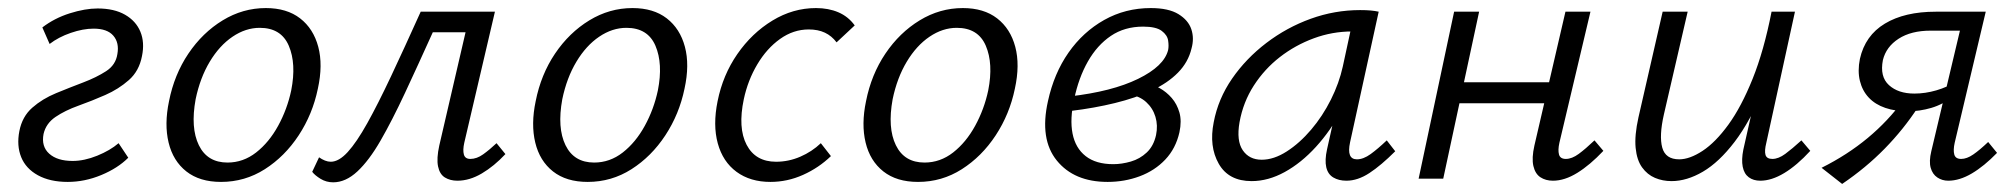

<svg xmlns="http://www.w3.org/2000/svg" viewBox="-20 -443 4999 476"><path d="M148 8Q104 8 74 -8.5Q44 -25 32.5 -53.5Q21 -82 28 -118Q35 -154 60 -176Q85 -198 119 -212Q153 -226 186 -238.5Q219 -251 243 -266.5Q267 -282 271 -309Q276 -337 261 -354.5Q246 -372 212 -372Q186 -372 155.5 -361.5Q125 -351 103 -334L85 -375Q115 -398 153 -410Q191 -422 222 -422Q263 -422 290 -406.5Q317 -391 328 -364.5Q339 -338 332 -304Q325 -267 299.5 -244.5Q274 -222 241 -207.5Q208 -193 174.5 -181Q141 -169 117.5 -153Q94 -137 88 -111Q82 -80 102 -62Q122 -44 160 -44Q189 -44 221 -57Q253 -70 274 -88L298 -52Q272 -26 231 -9Q190 8 148 8Z M528 8Q475 8 442 -18Q409 -44 398 -89.5Q387 -135 399 -192Q412 -258 447 -310Q482 -362 532 -392.5Q582 -423 639 -423Q691 -423 724 -397.5Q757 -372 769 -327Q781 -282 768 -223Q755 -160 720.5 -107.5Q686 -55 636.5 -23.5Q587 8 528 8ZM544 -40Q583 -40 615 -65Q647 -90 669.5 -131Q692 -172 702 -219Q715 -285 696 -329.5Q677 -374 624 -374Q589 -374 556.5 -352Q524 -330 500 -290Q476 -250 465 -197Q452 -126 473 -83Q494 -40 544 -40Z M806 9Q789 9 775 0.5Q761 -8 754 -17L771 -53Q778 -48 785.5 -45Q793 -42 800 -42Q820 -42 842 -66Q864 -90 890.5 -137.5Q917 -185 949.5 -254Q982 -323 1023 -414H1172L1161 -363H1053Q1016 -281 984 -212.5Q952 -144 923.5 -94.5Q895 -45 866 -18Q837 9 806 9ZM1114 5Q1096 5 1083 -3Q1070 -11 1066 -30.5Q1062 -50 1069 -82L1146 -414H1207L1131 -89Q1127 -71 1130 -60Q1133 -49 1146 -49Q1162 -49 1178 -60.5Q1194 -72 1211 -88L1233 -61Q1205 -31 1174.5 -13Q1144 5 1114 5Z M1437 8Q1384 8 1351 -18Q1318 -44 1307 -89.5Q1296 -135 1308 -192Q1321 -258 1356 -310Q1391 -362 1441 -392.5Q1491 -423 1548 -423Q1600 -423 1633 -397.5Q1666 -372 1678 -327Q1690 -282 1677 -223Q1664 -160 1629.5 -107.5Q1595 -55 1545.5 -23.5Q1496 8 1437 8ZM1453 -40Q1492 -40 1524 -65Q1556 -90 1578.5 -131Q1601 -172 1611 -219Q1624 -285 1605 -329.5Q1586 -374 1533 -374Q1498 -374 1465.5 -352Q1433 -330 1409 -290Q1385 -250 1374 -197Q1361 -126 1382 -83Q1403 -40 1453 -40Z M1890 8Q1840 8 1806 -17Q1772 -42 1759.5 -87.5Q1747 -133 1759 -192Q1772 -257 1808 -309Q1844 -361 1895 -392Q1946 -423 2003 -423Q2034 -423 2058.5 -412.5Q2083 -402 2099 -380L2054 -338Q2042 -354 2025 -362Q2008 -370 1985 -370Q1947 -370 1914 -346.5Q1881 -323 1857.5 -283.5Q1834 -244 1824 -197Q1809 -126 1831 -84Q1853 -42 1904 -42Q1935 -42 1964 -54.5Q1993 -67 2015 -88L2040 -56Q2010 -27 1971 -9.5Q1932 8 1890 8Z M2256 8Q2203 8 2170 -18Q2137 -44 2126 -89.5Q2115 -135 2127 -192Q2140 -258 2175 -310Q2210 -362 2260 -392.5Q2310 -423 2367 -423Q2419 -423 2452 -397.5Q2485 -372 2497 -327Q2509 -282 2496 -223Q2483 -160 2448.5 -107.5Q2414 -55 2364.5 -23.5Q2315 8 2256 8ZM2272 -40Q2311 -40 2343 -65Q2375 -90 2397.5 -131Q2420 -172 2430 -219Q2443 -285 2424 -329.5Q2405 -374 2352 -374Q2317 -374 2284.5 -352Q2252 -330 2228 -290Q2204 -250 2193 -197Q2180 -126 2201 -83Q2222 -40 2272 -40Z M2726 8Q2643 8 2600 -45Q2557 -98 2578 -192Q2593 -261 2629 -312.5Q2665 -364 2717.5 -393.5Q2770 -423 2833 -423Q2877 -423 2901.5 -408Q2926 -393 2933.5 -370.5Q2941 -348 2934 -323Q2926 -289 2900.5 -263Q2875 -237 2835 -218.5Q2795 -200 2744 -187.5Q2693 -175 2635 -168L2632 -204Q2737 -216 2801.5 -247.5Q2866 -279 2876 -319Q2878 -329 2876 -342.5Q2874 -356 2860 -366.5Q2846 -377 2814 -377Q2768 -377 2734 -354Q2700 -331 2677 -290.5Q2654 -250 2643 -197Q2632 -148 2639 -112Q2646 -76 2671.5 -56Q2697 -36 2740 -36Q2761 -36 2783.5 -42.5Q2806 -49 2823 -65Q2840 -81 2846 -108Q2851 -132 2844.5 -153.5Q2838 -175 2821.5 -190Q2805 -205 2779 -209L2823 -238Q2838 -234 2855 -224.5Q2872 -215 2885 -200Q2898 -185 2904 -164Q2910 -143 2904 -115Q2895 -75 2869 -47.5Q2843 -20 2805.5 -6Q2768 8 2726 8Z M3083 6Q3026 6 3001.5 -37Q2977 -80 2989 -140Q3000 -198 3034.5 -248Q3069 -298 3119.5 -336.5Q3170 -375 3229.5 -396.5Q3289 -418 3352 -418Q3367 -418 3378 -417Q3389 -416 3398 -414L3327 -90Q3318 -48 3344 -48Q3360 -48 3378 -61Q3396 -74 3418 -95L3439 -68Q3404 -33 3375 -14Q3346 5 3318 5Q3299 5 3285.5 -3Q3272 -11 3268 -28.5Q3264 -46 3270 -73L3308 -243L3345 -277Q3333 -221 3306 -170Q3279 -119 3242.5 -79Q3206 -39 3165 -16.5Q3124 6 3083 6ZM3108 -47Q3138 -47 3170 -67.5Q3202 -88 3230.5 -121.5Q3259 -155 3279.5 -196Q3300 -237 3309 -278L3333 -389L3366 -362Q3359 -364 3350 -364.5Q3341 -365 3332 -365Q3283 -365 3237 -348Q3191 -331 3153 -301.5Q3115 -272 3088.5 -231Q3062 -190 3053 -140Q3045 -94 3061 -70.5Q3077 -47 3108 -47Z M3830 5Q3812 5 3799 -3.5Q3786 -12 3781.5 -31.5Q3777 -51 3784 -82L3861 -414H3923L3846 -89Q3842 -71 3845 -60Q3848 -49 3862 -49Q3877 -49 3894 -61.5Q3911 -74 3933 -95L3955 -69Q3922 -34 3890.5 -14.5Q3859 5 3830 5ZM3497 0 3585 -414H3647L3558 0ZM3565 -187 3575 -239H3855L3844 -187Z M4124 6Q4102 6 4083 -2Q4064 -10 4051 -28Q4038 -46 4035 -76.5Q4032 -107 4042 -152L4102 -414H4164L4105 -159Q4093 -106 4101 -77Q4109 -48 4143 -48Q4169 -48 4201 -69Q4233 -90 4265 -134Q4297 -178 4325 -247.5Q4353 -317 4372 -414H4409Q4385 -302 4352 -222Q4319 -142 4280.5 -91.5Q4242 -41 4202 -17.5Q4162 6 4124 6ZM4344 5Q4327 5 4315.5 -3.5Q4304 -12 4300.5 -29.5Q4297 -47 4302 -72L4379 -414H4430L4359 -89Q4354 -69 4357 -59Q4360 -49 4374 -49Q4389 -49 4406 -61.5Q4423 -74 4446 -95L4468 -69Q4435 -33 4403.5 -14Q4372 5 4344 5Z M4810 5Q4795 5 4783 -3Q4771 -11 4766.5 -27Q4762 -43 4768 -68L4839 -367H4766Q4718 -367 4687 -347Q4656 -327 4648 -294Q4640 -253 4663 -232Q4686 -211 4726 -211Q4753 -211 4780.5 -219Q4808 -227 4832 -242L4824 -205Q4797 -184 4768 -175.5Q4739 -167 4710 -167Q4679 -167 4654 -175.5Q4629 -184 4613 -201Q4597 -218 4591 -242.5Q4585 -267 4591 -297Q4604 -355 4653 -384.5Q4702 -414 4779 -414H4903L4826 -89Q4822 -71 4825 -60Q4828 -49 4842 -49Q4856 -49 4872 -60Q4888 -71 4909 -91L4931 -64Q4899 -31 4868.5 -13Q4838 5 4810 5ZM4547 13 4496 -27Q4560 -59 4610.5 -101Q4661 -143 4699 -195L4735 -177Q4699 -122 4652.5 -74.5Q4606 -27 4547 13Z"/></svg>

Font: Ysabeau
Style: Italic
Weight: 400
Italic angle: -12°
Designer: Christian Thalmann (Catharsis Fonts)
Version: Version 2.000;gftools[0.9.27.dev2+g8671c4b]